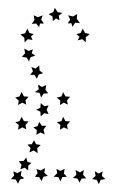

<svg xmlns="http://www.w3.org/2000/svg" viewBox="-20 -496 316 490"><path d="M42 -41 31 -38 26 -27 20 -38 8 -39 16 -48 14 -59 24 -54 35 -60 33 -48ZM249 -39 237 -37 232 -26 227 -37 215 -39 224 -47 222 -59 232 -53 242 -59 240 -47ZM200 -41 188 -40 183 -30 178 -40 166 -42 175 -50 173 -62 184 -56 194 -62 192 -50ZM151 -45 139 -44 134 -33 129 -44 117 -45 126 -54 124 -65 134 -60 145 -65 143 -53ZM102 -47 91 -45 86 -34 80 -44 69 -45 76 -54 73 -65 84 -61 95 -67 93 -55ZM32 -64 35 -75 28 -85H40L47 -94L50 -83L60 -80L52 -73V-61L43 -68ZM55 -107 58 -118 50 -127 61 -128 67 -138 72 -128 84 -126 75 -118 76 -105 66 -112ZM73 -152 74 -164 65 -171 76 -174 80 -185 87 -175H98L91 -165L94 -153L83 -158ZM84 -199 83 -211 72 -216 83 -221 84 -233 93 -225 104 -227 99 -216 104 -205 93 -207ZM85 -247 81 -259 69 -261 79 -268 77 -280 87 -274 98 -279 96 -267 103 -258 91 -257ZM74 -295 68 -305H57L64 -314L60 -325L71 -321L80 -329L81 -316L90 -309L79 -306ZM54 -339 48 -349 36 -351 44 -360 42 -372 53 -366 64 -370 61 -360 70 -354 58 -350ZM43 -388 42 -400 32 -408 44 -411 50 -423 55 -412 66 -409 59 -403 63 -394 51 -396ZM61 -435 68 -445 66 -457 77 -452 89 -457 85 -446 92 -436H82L80 -427L72 -436ZM104 -460 116 -465 120 -476 127 -465 139 -463 130 -456 132 -444 123 -449 115 -442 114 -454ZM154 -457 166 -454 177 -460 176 -448 184 -437 172 -438 165 -428 162 -437 153 -436 159 -446ZM191 -423 197 -412 209 -409 199 -401V-388L190 -396L178 -393L183 -402L175 -409L186 -412ZM19 -184 30 -187 35 -198 41 -187 53 -186 45 -177 47 -166 37 -171 26 -165 28 -177ZM125 -184 137 -187 141 -198 147 -187 159 -186 151 -177 153 -166 143 -171 133 -165 134 -177ZM19 -247 30 -250 35 -261 41 -250 53 -249 45 -240 47 -229 37 -234 26 -228 28 -239ZM125 -247 137 -250 141 -261 147 -250 159 -249 151 -240 153 -229 143 -234 133 -228 134 -239Z"/></svg>

Font: Santa christmas start
Style: Regular
Weight: 400
Designer: MUHAMMAD YONI
Version: Version 001.000